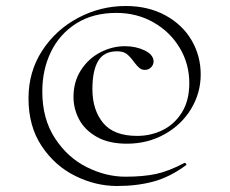

<svg xmlns="http://www.w3.org/2000/svg" viewBox="-20 -518 765 640"><path d="M75 -190Q75 -279 120.5 -349Q166 -419 240.5 -458.5Q315 -498 399 -498Q474 -498 531 -467Q588 -436 618.5 -384Q649 -332 649 -270Q649 -208 617 -155Q585 -102 528.5 -70.5Q472 -39 403 -39Q343 -39 303 -61.5Q263 -84 244 -119.5Q225 -155 225 -195Q225 -246 250 -284.5Q275 -323 314.5 -343.5Q354 -364 396 -364Q433 -364 462 -350Q491 -336 492 -314Q492 -302 483.5 -293.5Q475 -285 463 -285Q452 -285 444 -292Q436 -299 427 -311Q414 -329 402.5 -338Q391 -347 370 -347Q326 -347 307 -314.5Q288 -282 288 -221Q288 -152 323.5 -108.5Q359 -65 437 -65Q483 -65 522.5 -84.5Q562 -104 586.5 -143.5Q611 -183 611 -241Q611 -305 579 -358.5Q547 -412 491.5 -443.5Q436 -475 368 -475Q290 -475 234.5 -440Q179 -405 150 -345.5Q121 -286 121 -213Q121 -122 163 -57.5Q205 7 269 39Q333 71 398 71Q457 71 499.5 62Q542 53 595 25H596Q598 25 600 27.5Q602 30 601 32Q547 72 492 87Q437 102 370 102Q299 102 231 68.5Q163 35 119 -31Q75 -97 75 -190Z"/></svg>

Font: Cormorant Infant
Style: Italic
Weight: 400
Italic angle: -10°
Designer: Christian Thalmann (Catharsis Fonts)
Foundry: Catharsis Fonts
Version: Version 4.000